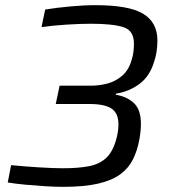

<svg xmlns="http://www.w3.org/2000/svg" viewBox="-20 -716 653 744"><path d="M225 8Q192 8 153 5.5Q114 3 76.5 -0.5Q39 -4 10 -9L23 -76Q75 -71 131 -67.5Q187 -64 223 -64Q283 -64 325 -72Q367 -80 393.5 -106Q420 -132 433 -186Q439 -212 439 -234Q439 -277 412.5 -295Q386 -313 327 -313H196L211 -384H334Q365 -384 397 -392.5Q429 -401 454.5 -423.5Q480 -446 491 -487Q499 -512 499 -547Q499 -598 457.5 -611Q416 -624 332 -624Q290 -624 236.5 -620.5Q183 -617 141 -611L155 -679Q197 -686 251.5 -691Q306 -696 349 -696Q480 -696 535 -662.5Q590 -629 590 -559Q590 -536 586.5 -514.5Q583 -493 577 -476Q560 -420 520 -390.5Q480 -361 429 -353V-349Q474 -341 500 -315.5Q526 -290 526 -237Q526 -223 524.5 -207.5Q523 -192 520 -175Q512 -132 495 -98Q478 -64 446 -40.5Q414 -17 360.5 -4.5Q307 8 225 8Z"/></svg>

Font: Saira
Style: Italic
Weight: 400
Italic angle: -12°
Designer: Hector Gatti with collaboration of the Omnibus-Type team
Foundry: Omnibus-Type
Version: Version 1.100; ttfautohint (v1.8.3)